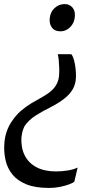

<svg xmlns="http://www.w3.org/2000/svg" viewBox="-32 -769 492 937"><path d="M317.6 -503.5Q324.9 -491.8 329.7 -473.7Q334.5 -455.5 336.9 -434.2Q339.3 -412.8 338.6 -391Q337.5 -358.6 323 -333.5Q308.4 -308.4 281.7 -287.5Q255 -266.6 216.2 -246.5Q174.2 -225.7 141.9 -205.1Q109.6 -184.6 87.9 -153.9Q83.9 -146 80.5 -136.3Q77.2 -126.7 75.3 -116.4Q73.3 -106.2 72.4 -96.7Q70.2 -47 89 -10Q107.9 27.1 146.4 47.3Q184.9 67.6 241.3 67.6Q269 67.6 298.1 63Q327.2 58.3 346.9 48.7L330.8 117.3Q323.5 124 304.3 131.1Q285.1 138.1 259.6 143.2Q234.1 148.2 207.6 148.2Q139.6 148.2 96 130.3Q52.5 112.4 28.6 82.5Q4.7 52.7 -4.1 16.2Q-12.8 -20.3 -11.4 -57.7Q-10.3 -94.1 -0.3 -124.1Q9.8 -154.2 25.8 -177Q46 -207.1 70.4 -228.3Q94.9 -249.4 121.9 -265.5Q148.9 -281.7 176.1 -296.5Q201.2 -310.4 218.5 -325.8Q235.7 -341.2 245.3 -360.2Q254.9 -379.1 256.4 -402.5Q257.6 -419.3 257 -439.4Q256.4 -459.5 254.5 -477.2Q252.5 -494.9 249.7 -504.5H311.3ZM333.4 -688.4Q331.1 -656.9 310.4 -636.5Q289.7 -616.1 263.4 -616.1Q235 -616.1 221.8 -633.7Q208.7 -651.3 210.4 -677.3Q212.9 -710.1 234.3 -729.6Q255.6 -749.1 283.9 -749.1Q306.6 -749.1 321.1 -732.9Q335.6 -716.6 333.4 -688.4Z"/></svg>

Font: Merriweather Light
Style: Italic
Weight: 300
Italic angle: -7.8°
Designer: Eben Sorkin
Foundry: Eben Sorkin
Version: Version 2.101